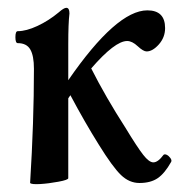

<svg xmlns="http://www.w3.org/2000/svg" viewBox="-20 -451 459 486"><path d="M56.2 12.2Q65.9 -142.6 65.9 -276.9Q65.9 -310.1 56.6 -325.9Q47.4 -341.8 24.9 -341.8Q19 -341.8 19 -356.9Q19 -372.1 24.9 -372.1Q46.4 -372.1 74.7 -385.3Q103 -398.4 128.9 -419.9Q141.6 -431.2 147.9 -431.2Q155.8 -431.2 155.8 -417Q152.8 -392.1 152.8 -338.9V-248Q274.9 -424.8 353 -424.8Q397.9 -424.8 397.9 -379.9Q397.9 -356.4 382.1 -338.6Q366.2 -320.8 351.1 -320.8Q342.8 -320.8 328.6 -334Q314.5 -347.2 301.8 -347.2Q271 -347.2 210.9 -277.8Q247.1 -206.1 297.9 -127Q327.6 -78.1 342.5 -59.1Q357.4 -40 368.2 -40Q379.9 -40 394 -59.1Q397 -61.5 402.1 -59.1Q407.2 -56.6 411.4 -50.8Q415.5 -44.9 413.1 -41Q397 -12.2 379.2 0Q361.3 12.2 333 12.2Q307.1 12.2 286.1 -8.1Q265.1 -28.3 230 -85Q194.3 -142.1 158.2 -210Q157.7 -209 155.5 -206.1Q153.3 -203.1 152.8 -202.1V0Q152.8 4.4 127.7 9Q102.5 13.7 81.1 14.9Q59.6 16.1 56.2 12.2Z"/></svg>

Font: Junicode SmCond Medium
Style: Regular
Weight: 500
Width: 4
Designer: Peter S. Baker
Version: Version 2.206